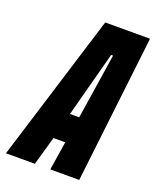

<svg xmlns="http://www.w3.org/2000/svg" viewBox="-178 -765 683 842"><g transform="rotate(20 164.0 -344.0)"><path d="M-47 0 166 -688H375L295 0H160L181 -134H126L88 0ZM158 -258H201L248 -563H239Z"/></g></svg>

Font: Saira Ultra Condensed Black
Style: Italic
Weight: 900
Width: 1
Italic angle: -12°
Designer: Hector Gatti with collaboration of the Omnibus-Type team
Foundry: Omnibus-Type
Version: Version 1.001; ttfautohint (v1.8)